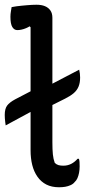

<svg xmlns="http://www.w3.org/2000/svg" viewBox="-21 -780 391 810"><path d="M28 -750Q38 -752 49 -753.5Q60 -755 71 -756Q82 -757 93 -758Q104 -759 114 -759.5Q124 -760 133 -760Q154 -760 168.5 -754Q183 -748 191.5 -736Q200 -724 200 -705Q200 -653 200 -600.5Q200 -548 200 -495.5Q200 -443 200 -390.5Q200 -338 200 -285.5Q200 -233 200 -180Q200 -149 202 -129Q204 -109 210 -93Q217 -86 225.5 -83.5Q234 -81 246 -81Q264 -81 279 -88.5Q294 -96 306 -110H312Q314 -104 314.5 -96.5Q315 -89 315 -78Q315 -64 312.5 -51Q310 -38 305.5 -28Q301 -18 294 -12Q288 -4 277 1Q266 6 254 8Q242 10 228 10Q197 10 174.5 -1.5Q152 -13 137 -34.5Q122 -56 115 -84Q108 -112 108 -146Q108 -197 108 -249Q108 -301 108 -353.5Q108 -406 108 -458Q108 -510 108 -562Q108 -614 108 -665L104 -669Q98 -665 88.5 -661Q79 -657 69.5 -655Q60 -653 52 -653Q39 -653 31 -666Q23 -679 23 -709Q23 -721 25 -732Q27 -743 28 -750ZM313 -486Q315 -478 316 -469.5Q317 -461 317 -453Q317 -431 310.5 -415Q304 -399 290 -387Q276 -375 254 -364L184 -329Q174 -325 161.5 -323Q149 -321 136.5 -318.5Q124 -316 114 -311L3 -251Q2 -258 1 -265.5Q0 -273 -0.5 -281Q-1 -289 -1 -295Q-1 -321 9 -334.5Q19 -348 43 -361L116 -399Q124 -404 135.5 -406Q147 -408 159 -409.5Q171 -411 179 -416Z"/></svg>

Font: Recursive Casual
Style: Regular
Weight: 400
Version: Version 1.047